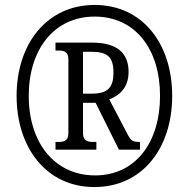

<svg xmlns="http://www.w3.org/2000/svg" viewBox="-20 -745 762 775"><path d="M361 10C554 10 675 -146 675 -358C675 -568 556 -725 362 -725C169 -725 47 -568 47 -358C47 -149 167 10 361 10ZM364 -37C201 -37 96 -168 96 -358C96 -545 198 -678 362 -678C526 -678 626 -547 626 -358C626 -170 527 -37 364 -37ZM204 -141H369V-172H357C335 -172 315 -176 315 -207V-330H366L460 -141H545V-172C516 -172 509 -177 497 -199L421 -344C461 -359 499 -390 499 -455C499 -533 450 -573 352 -573H204V-541H215C237 -541 256 -537 256 -506V-207C256 -176 237 -172 215 -172H204ZM351 -367H315V-536H349C414 -536 438 -515 438 -452C438 -394 417 -367 351 -367Z"/></svg>

Font: Noto Serif Ethiopic Cn
Style: Regular
Weight: 400
Width: 3
Designer: Monotype Design Team
Foundry: Monotype Imaging Inc.
Version: Version 2.102